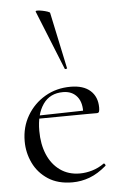

<svg xmlns="http://www.w3.org/2000/svg" viewBox="-53 -769 515 819"><g transform="rotate(-5 204.0 -359.5)"><path d="M224 12Q162 12 120 -15.5Q78 -43 57 -87Q36 -131 36 -180Q36 -241 64.5 -289.5Q93 -338 141.5 -366.5Q190 -395 251 -395Q306 -395 335.5 -368.5Q365 -342 365 -296Q365 -285 363 -279Q361 -273 353 -273H295Q299 -322 277.5 -348.5Q256 -375 217 -375Q161 -375 131.5 -333Q102 -291 102 -219Q102 -162 120.5 -118Q139 -74 174.5 -48.5Q210 -23 259 -23Q285 -23 312 -31Q339 -39 363 -56Q365 -58 368.5 -53.5Q372 -49 370 -46Q334 -15 298 -1.5Q262 12 224 12ZM84 -271 83 -284 311 -289V-273ZM131 -727Q130 -731 138.5 -731Q147 -731 159.5 -728.5Q172 -726 182 -722.5Q192 -719 192 -716L243 -476Q245 -474 239.5 -472.5Q234 -471 233 -474Z"/></g></svg>

Font: Cormorant Light
Style: Regular
Weight: 400
Version: Version 4.000